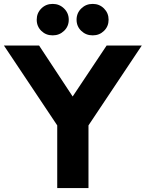

<svg xmlns="http://www.w3.org/2000/svg" viewBox="-23 -963 746 983"><path d="M247 -943Q281 -943 305 -919.5Q329 -896 329 -862Q329 -828 305 -805Q281 -782 247 -782H246Q212 -782 188.5 -805Q165 -828 165 -862Q165 -896 188.5 -919.5Q212 -943 246 -943ZM452 -943Q486 -943 509.5 -919.5Q533 -896 533 -862Q533 -828 509.5 -805Q486 -782 452 -782H451Q417 -782 393 -805Q369 -828 369 -862Q369 -896 393 -919.5Q417 -943 451 -943ZM430 0H270V-321L-3 -730H177L349 -469L523 -730H703L430 -321Z"/></svg>

Font: Freely
Style: Bold
Weight: 700
Designer: Kris Sowersby
Foundry: Klim Type Foundry
Version: Version 1.006;hotconv 1.0.113;makeotfexe 2.5.65598;200799169